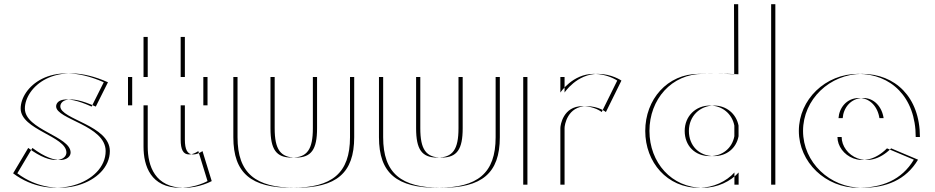

<svg xmlns="http://www.w3.org/2000/svg" viewBox="-20 -880 4455 915"><path d="M134.5 -175C254 -85 316.5 -119 316.5 -153C316.5 -231 98.5 -261.4 98.5 -363C98.5 -460 239.5 -602 494.5 -488L436.5 -372C300.5 -434 267.5 -397 267.5 -373C267.5 -311 503.5 -283 503.5 -160C503.5 -9 249.5 87 62.5 -54ZM114.5 -175 42.5 -54C229.5 87 483.5 -9 483.5 -160C483.5 -283 247.5 -311 247.5 -373C247.5 -397 280.5 -434 416.5 -372L474.5 -488C219.5 -602 78.5 -460 78.5 -363C78.5 -261.4 296.5 -231 296.5 -153C296.5 -119 234 -85 114.5 -175Z M684 -513V-704H861V-513H969V-378H861V-215C861 -167 873 -144 901 -144C924 -144 945 -160 945 -160L989 -17C989 -17 932 15 859 15C718 15 684 -90 684 -181V-378H610V-513ZM664 -513H590V-378H664V-181C664 -90 698 15 839 15C912 15 969 -17 969 -17L925 -160C925 -160 904 -144 881 -144C853 -144 841 -167 841 -215V-378H949V-513H841V-704H664Z M1289 -513V-269C1289 -168 1316 -129 1390 -129C1464 -129 1491 -168 1491 -269V-513H1668V-226C1668 -54 1582 15 1390 15C1198 15 1112 -54 1112 -226V-513ZM1269 -513H1092V-226C1092 -54 1178 15 1370 15C1562 15 1648 -54 1648 -226V-513H1471V-269C1471 -168 1444 -129 1370 -129C1296 -129 1269 -168 1269 -269Z M1983 -513V-269C1983 -168 2010 -129 2084 -129C2158 -129 2185 -168 2185 -269V-513H2362V-226C2362 -54 2276 15 2084 15C1892 15 1806 -54 1806 -226V-513ZM1963 -513H1786V-226C1786 -54 1872 15 2064 15C2256 15 2342 -54 2342 -226V-513H2165V-269C2165 -168 2138 -129 2064 -129C1990 -129 1963 -168 1963 -269Z M2670.5 -513V-439C2670.5 -439 2728.5 -528 2829.5 -528C2895.5 -528 2941.5 -496 2941.5 -496L2867.5 -346C2867.5 -346 2834.5 -374 2775.5 -374C2683.5 -374 2670.5 -283 2670.5 -270V0H2493.5V-513ZM2650.5 -513H2473.5V0H2650.5V-270C2650.5 -283 2663.5 -374 2755.5 -374C2814.5 -374 2847.5 -346 2847.5 -346L2921.5 -496C2921.5 -496 2875.5 -528 2809.5 -528C2708.5 -528 2650.5 -439 2650.5 -439Z M3263 -256C3263 -327 3316 -377 3383 -377C3440.8 -377 3488.6 -338.7 3499.6 -281.6L3499.7 -230.9C3489.3 -174.3 3443.4 -136 3383 -136C3311 -136 3263 -186 3263 -256ZM3675 0H3500V-58C3462 -16 3400 15 3330 15C3180 15 3075 -106 3075 -256C3075 -406 3180 -528 3330 -528C3360.2 -528 3430 -530.5 3498.9 -526L3498 -860H3675ZM3243 -256C3243 -186 3291 -136 3363 -136C3423.4 -136 3469.3 -174.3 3479.7 -230.9L3479.6 -281.6C3468.6 -338.7 3420.8 -377 3363 -377C3296 -377 3243 -327 3243 -256ZM3655 0V-860H3478L3478.9 -526C3410 -530.5 3340.2 -528 3310 -528C3160 -528 3055 -406 3055 -256C3055 -106 3160 15 3310 15C3380 15 3442 -16 3480 -58V0Z M3996 -317C3999 -364 4033 -413 4094 -413C4146 -413 4183 -371 4191 -317ZM4227 -173 4355 -119C4297 -22 4203 15 4089 15C3934 15 3807 -107 3807 -256C3807 -406 3934 -528 4089 -528C4245 -528 4364 -418 4364 -227H3991C3991 -141 4114 -60 4227 -173ZM3976 -317H4171C4163 -371 4126 -413 4074 -413C4013 -413 3979 -364 3976 -317ZM4207 -173C4094 -60 3971 -141 3971 -227H4344C4344 -418 4225 -528 4069 -528C3914 -528 3787 -406 3787 -256C3787 -107 3914 15 4069 15C4183 15 4277 -22 4335 -119Z"/></svg>

Font: Hussar Plate
Style: Regular
Weight: 700
Foundry: Cannot Into Space Fonts
Version: Version 0.798247